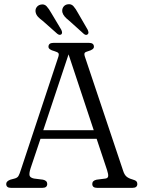

<svg xmlns="http://www.w3.org/2000/svg" viewBox="-20 -907 692 927"><path d="M208 -19Q208 0 184.5 0H33Q10 0 10 -19Q10 -32 30 -39.5L50.5 -45Q64 -48.5 69.2 -57.5Q74.5 -66.5 81.5 -89L260.5 -629Q266 -644.5 262.2 -650Q258.5 -655.5 243 -660Q214 -667.5 214 -681Q214 -700 238 -700H410Q433.5 -700 433.5 -681Q433.5 -667.5 404.5 -659.5Q392.5 -656.5 389 -651.5Q385.5 -646.5 390 -633L574.5 -82.5Q580.5 -63.5 590.5 -54.8Q600.5 -46 618.5 -41Q633 -37 638 -32Q643 -27 643 -19Q643 0 619.5 0H449Q425.5 0 425.5 -19Q425.5 -35 446.5 -39.5L489.5 -45Q501 -47 502.2 -56.2Q503.5 -65.5 497 -85.5L446.5 -237H175.5L127.5 -94Q120 -70 122.8 -59.5Q125.5 -49 144 -45L187.5 -39.5Q208 -35 208 -19ZM189 -278.5H432.5L311 -644.5ZM357 -843.5 403 -764Q406 -757.5 407 -751.8Q408 -746 404 -742Q395.5 -734 384 -744L314 -807Q301 -817 292.5 -826.8Q284 -836.5 281 -848Q278.5 -862.5 285.5 -873Q292.5 -883.5 305.5 -886Q323.5 -889.5 334.5 -877.2Q345.5 -865 357 -843.5ZM228 -843.5 275.5 -764Q278.5 -758 279.5 -752.2Q280.5 -746.5 277 -742Q268.5 -734.5 256.5 -744L186.5 -806Q173.5 -815.5 164.5 -824.8Q155.5 -834 152.5 -846Q149 -860 156 -870.8Q163 -881.5 175.5 -884.5Q193.5 -889 204.8 -877Q216 -865 228 -843.5Z"/></svg>

Font: Fraunces 72pt SuperSoft Light
Style: Regular
Weight: 300
Version: Version 1.000;[0bf87f6ff]